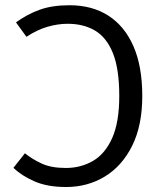

<svg xmlns="http://www.w3.org/2000/svg" viewBox="-20 -720 640 751"><path d="M252 -699.5Q340 -699.5 403.5 -659Q467 -618.5 501.8 -539.5Q536.5 -460.5 536.5 -344.5Q536.5 -229 497 -149.8Q457.5 -70.5 390 -29.5Q322.5 11.5 238.5 11.5Q165 11.5 114.5 -10.8Q64 -33 32.5 -63.5L77.5 -120.5Q105 -98 142.5 -80.5Q180 -63 237.5 -63Q296 -63 343.5 -90.5Q391 -118 418.8 -180Q446.5 -242 446.5 -344.5Q446.5 -450 421.8 -511.8Q397 -573.5 352 -600.2Q307 -627 245 -627Q206 -627 165.5 -615.2Q125 -603.5 83.5 -576L42.5 -632.5Q87.5 -665 136 -682.2Q184.5 -699.5 252 -699.5Z"/></svg>

Font: Fira Code Light
Style: Regular
Weight: 400
Monospace: yes
Version: Version 5.002